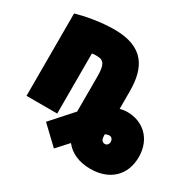

<svg xmlns="http://www.w3.org/2000/svg" viewBox="-171 -741 1135 1132"><g transform="rotate(30 397.0 -175.0)"><path d="M40 30H249V-379C268 -382 264 -381 285 -381C331 -381 345 -353 345 -279V-39L216 105L335 218L406 140C445 189 503 215 581 215C709 215 794 138 794 12C794 -115 706 -185 605 -185C585 -185 568 -182 554 -178V-297C554 -458 496 -568 294 -568C202 -568 103 -549 40 -531ZM553 2V-4C561 -9 571 -12 581 -12C597 -12 606 2 606 18C606 31 597 45 581 45C559 45 553 25 553 2Z"/></g></svg>

Font: Repo ExtraBlack
Style: Regular
Weight: 400
Designer: Stefan Peev
Foundry: Context Ltd
Version: Version 001.502